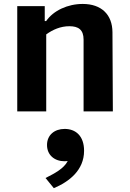

<svg xmlns="http://www.w3.org/2000/svg" viewBox="-20 -565 660 974"><path d="M552.5 0 550.5 -401.5C550 -490.5 495 -545 399.5 -545C323.5 -545 251 -511.5 214 -458H207V-534H67.5V0H214.5V-390.5C247.5 -414.5 287 -432 332 -432C377.5 -432 404 -414.5 404 -364V0ZM211 338 253 389.5C330.5 357 406.5 298.5 406.5 200C406.5 124 363.5 89 308 89C256.5 89 218.5 120 218.5 170.5C218.5 222 257 253 307.5 253C313 253 318.5 252.5 323.5 252C304 290 258.5 314 211 338Z"/></svg>

Font: Monaspace Argon
Style: Bold
Weight: 700
Designer: Riley Cran & the Lettermatic Team
Foundry: Lettermatic
Version: Version 1.000 (Monaspace Argon)